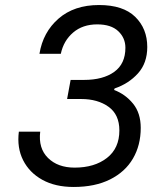

<svg xmlns="http://www.w3.org/2000/svg" viewBox="-20 -732 640 764"><path d="M273 12Q200 12 148.5 -16.5Q97 -45 72 -94.5Q47 -144 55 -208H140Q132 -142 171 -103.5Q210 -65 277 -65Q356 -65 405.5 -103.5Q455 -142 455 -213Q455 -276 412 -307Q369 -338 303 -338H247L261 -414H314Q390 -414 434.5 -446Q479 -478 479 -542Q479 -581 450.5 -608Q422 -635 367 -635Q309 -635 271 -602.5Q233 -570 222 -518H137Q151 -604 213 -658Q275 -712 374 -712Q470 -712 518 -665Q566 -618 566 -545Q566 -481 529 -440Q492 -399 436 -380L434 -374Q479 -357 509.5 -319.5Q540 -282 540 -223Q540 -154 509 -101Q478 -48 418 -18Q358 12 273 12Z"/></svg>

Font: DM Mono
Style: Italic
Weight: 400
Italic angle: -10°
Designer: Colophon Foundry
Foundry: Colophon Foundry
Version: Version 1.000; ttfautohint (v1.8.2.53-6de2)